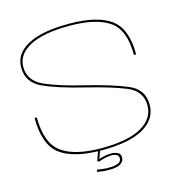

<svg xmlns="http://www.w3.org/2000/svg" viewBox="-115 -787 962 1005"><g transform="rotate(-15 366.0 -284.0)"><path d="M354.5 112.5Q372 112.5 387 110.2Q402 108 412.8 102.2Q423.5 96.5 429.5 87.5Q435.5 78.5 435.5 65.5Q435.5 47 420 39.5Q404.5 32 383.5 32Q364.5 32 344.2 36.8Q324 41.5 313.5 47.5L314 57Q332 50 350.5 46Q369 42 384 42Q401 42 412 48.2Q423 54.5 423 67Q423 84.5 406.8 92.8Q390.5 101 355 101Q337 101 321.5 99.2Q306 97.5 293 94.5L288.5 106Q302 108.5 318.5 110.5Q335 112.5 354.5 112.5ZM314 57 333.5 2H322.5L305 52ZM345.5 3.5Q494 3.5 570.2 -40.5Q646.5 -84.5 646.5 -162Q646.5 -246 567.8 -279.2Q489 -312.5 348 -347.5Q212.5 -379.5 135.5 -414.2Q58.5 -449 58.5 -524Q58.5 -591.5 131.8 -630.8Q205 -670 346.5 -670Q490.5 -670 562.5 -621Q634.5 -572 634.5 -435H646.5Q646.5 -574 573.8 -627.5Q501 -681 346.5 -681Q200.5 -681 123.8 -639.8Q47 -598.5 47 -524Q47 -442.5 124.5 -407Q202 -371.5 341.5 -337.5Q478.5 -304 556.5 -272Q634.5 -240 634.5 -162Q634.5 -90.5 561.8 -49Q489 -7.5 345.5 -7.5Q200 -7.5 129.2 -59.5Q58.5 -111.5 58.5 -251H46.5Q46.5 -105.5 119.2 -51Q192 3.5 345.5 3.5Z"/></g></svg>

Font: Anybody Expanded Thin
Style: Regular
Weight: 250
Width: 7
Version: Version 1.113;gftools[0.9.25]